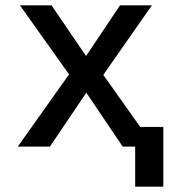

<svg xmlns="http://www.w3.org/2000/svg" viewBox="-20 -552 682 723"><path d="M489 151V0H442L305 -203L168 0H47L240 -272L55 -532H174L304 -341L432 -532H552L369 -270L508 -74H595V151Z"/></svg>

Font: Geist Med
Style: Regular
Weight: 400
Designer: Basement.studio, Andrés Briganti, Mateo Zaragoza
Foundry: Basement.studio, Vercel, Andrés Briganti, Guido Ferreyra, Mateo Zaragoza
Version: Version 1.401